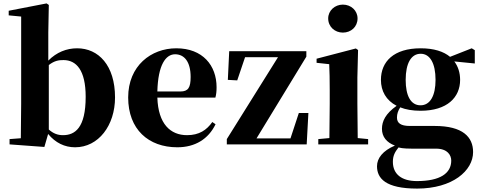

<svg xmlns="http://www.w3.org/2000/svg" viewBox="-20 -846 2818 1125"><path d="M420 17C557 17 654 -111 654 -275C654 -463 557 -563 432 -563C370 -563 312 -540 263 -491V-656L266 -817L253 -826L31 -783V-756L104 -749V-238C104 -181 103 -95 102 -36L36 -31V0L240 15L262 -61C305 -9 359 17 420 17ZM266 -465C300 -491 325 -494 352 -494C427 -494 482 -435 482 -279C482 -96 419 -54 349 -54C319 -54 293 -63 266 -87Z M1019 17C1123 17 1201 -31 1243 -118L1224 -131C1191 -84 1147 -54 1076 -54C979 -54 907 -119 902 -274H1242C1247 -293 1249 -310 1249 -335C1249 -462 1168 -563 1013 -563C866 -563 731 -461 731 -275C731 -88 850 17 1019 17ZM902 -310C906 -466 951 -528 1006 -528C1060 -528 1097 -484 1097 -395C1097 -333 1083 -310 1037 -310Z M1309 0H1777L1787 -184H1731L1682 -35H1483L1775 -514V-546H1323L1315 -378L1370 -375L1416 -511H1609L1309 -31Z M1989 -655C2037 -655 2075 -689 2075 -738C2075 -784 2037 -819 1989 -819C1942 -819 1903 -784 1903 -738C1903 -689 1942 -655 1989 -655ZM1909 0H2137V-31L2076 -37C2075 -95 2074 -182 2074 -238V-392L2078 -553L2065 -562L1835 -502V-478L1909 -470C1911 -423 1912 -384 1912 -318V-238L1910 -37L1845 -31V0Z M2444 -229C2386 -229 2357 -286 2357 -378C2357 -475 2389 -531 2445 -531C2499 -531 2532 -476 2532 -378C2532 -286 2501 -229 2444 -229ZM2444 -197C2601 -197 2676 -276 2676 -378C2676 -420 2664 -457 2642 -486L2762 -474V-552L2744 -563L2617 -513C2580 -544 2523 -563 2445 -563C2287 -563 2212 -485 2212 -378C2212 -313 2242 -258 2304 -226C2239 -180 2218 -136 2218 -91C2218 -45 2245 -11 2294 7C2223 37 2189 81 2189 128C2189 199 2239 259 2424 259C2632 259 2752 154 2752 45C2752 -43 2692 -108 2527 -108H2381C2328 -108 2306 -125 2306 -157C2306 -179 2312 -196 2325 -217C2357 -204 2397 -197 2444 -197ZM2315 18C2342 25 2370 25 2424 25H2535C2602 25 2624 63 2624 95C2624 170 2558 215 2423 215C2335 215 2282 176 2282 102C2282 66 2294 45 2315 18Z"/></svg>

Font: Noto Serif CJK SC Black
Style: Regular
Weight: 900
Designer: Ryoko NISHIZUKA 西塚涼子 (kana & ideographs); Frank Grießhammer (Latin, Greek & Cyrillic); Wenlong ZHANG 张文龙 (bopomofo); San
Foundry: Adobe
Version: Version 2.001;hotconv 1.1.0;makeotfexe 2.6.0